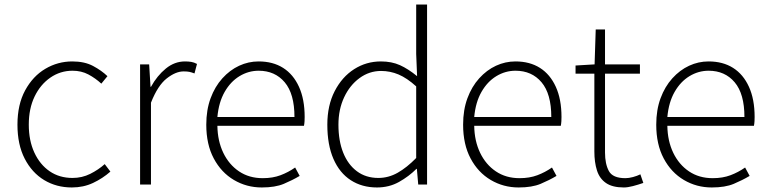

<svg xmlns="http://www.w3.org/2000/svg" viewBox="-20 -814 3391 847"><path d="M297 13Q229 13 175 -19.5Q121 -52 89 -114Q57 -176 57 -264Q57 -353 91 -415.5Q125 -478 180 -510.5Q235 -543 299 -543Q353 -543 390.5 -523Q428 -503 454 -478L427 -445Q401 -469 370 -485.5Q339 -502 300 -502Q246 -502 202 -471.5Q158 -441 132.5 -388Q107 -335 107 -264Q107 -194 131.5 -141Q156 -88 199 -58.5Q242 -29 300 -29Q342 -29 378 -47Q414 -65 442 -90L467 -57Q433 -27 390.5 -7Q348 13 297 13Z M598 0V-530H638L644 -431H646Q673 -480 711.5 -511.5Q750 -543 796 -543Q811 -543 823.5 -541Q836 -539 849 -532L838 -490Q825 -495 815.5 -497Q806 -499 790 -499Q755 -499 715.5 -468Q676 -437 646 -361V0Z M1135 13Q1068 13 1012 -20Q956 -53 923 -115Q890 -177 890 -264Q890 -329 909 -380.5Q928 -432 961 -468.5Q994 -505 1035 -524Q1076 -543 1121 -543Q1184 -543 1229 -514.5Q1274 -486 1299 -431Q1324 -376 1324 -298Q1324 -289 1323.5 -279.5Q1323 -270 1321 -259H939Q940 -192 965 -140Q990 -88 1034.5 -58Q1079 -28 1139 -28Q1183 -28 1217.5 -41Q1252 -54 1282 -75L1302 -38Q1270 -19 1232 -3Q1194 13 1135 13ZM939 -298H1279Q1279 -400 1236 -451Q1193 -502 1121 -502Q1076 -502 1036.5 -478Q997 -454 971 -408.5Q945 -363 939 -298Z M1643 13Q1577 13 1527.5 -19Q1478 -51 1451 -113Q1424 -175 1424 -264Q1424 -349 1456.5 -412Q1489 -475 1542.5 -509Q1596 -543 1660 -543Q1708 -543 1744.5 -526.5Q1781 -510 1820 -478L1816 -576V-794H1864V0H1825L1819 -69H1817Q1784 -36 1740.5 -11.5Q1697 13 1643 13ZM1649 -29Q1694 -29 1734.5 -52Q1775 -75 1816 -117V-433Q1775 -470 1738 -485.5Q1701 -501 1661 -501Q1609 -501 1566 -469.5Q1523 -438 1498 -384.5Q1473 -331 1473 -264Q1473 -193 1494 -140.5Q1515 -88 1554.5 -58.5Q1594 -29 1649 -29Z M2268 13Q2201 13 2145 -20Q2089 -53 2056 -115Q2023 -177 2023 -264Q2023 -329 2042 -380.5Q2061 -432 2094 -468.5Q2127 -505 2168 -524Q2209 -543 2254 -543Q2317 -543 2362 -514.5Q2407 -486 2432 -431Q2457 -376 2457 -298Q2457 -289 2456.5 -279.5Q2456 -270 2454 -259H2072Q2073 -192 2098 -140Q2123 -88 2167.5 -58Q2212 -28 2272 -28Q2316 -28 2350.5 -41Q2385 -54 2415 -75L2435 -38Q2403 -19 2365 -3Q2327 13 2268 13ZM2072 -298H2412Q2412 -400 2369 -451Q2326 -502 2254 -502Q2209 -502 2169.5 -478Q2130 -454 2104 -408.5Q2078 -363 2072 -298Z M2732 13Q2682 13 2653.5 -6.5Q2625 -26 2613.5 -62Q2602 -98 2602 -146V-489H2519V-525L2603 -530L2608 -684H2649V-530H2803V-489H2649V-141Q2649 -91 2666 -59.5Q2683 -28 2739 -28Q2754 -28 2772.5 -33Q2791 -38 2805 -45L2818 -7Q2795 1 2772 7Q2749 13 2732 13Z M3120 13Q3053 13 2997 -20Q2941 -53 2908 -115Q2875 -177 2875 -264Q2875 -329 2894 -380.5Q2913 -432 2946 -468.5Q2979 -505 3020 -524Q3061 -543 3106 -543Q3169 -543 3214 -514.5Q3259 -486 3284 -431Q3309 -376 3309 -298Q3309 -289 3308.5 -279.5Q3308 -270 3306 -259H2924Q2925 -192 2950 -140Q2975 -88 3019.5 -58Q3064 -28 3124 -28Q3168 -28 3202.5 -41Q3237 -54 3267 -75L3287 -38Q3255 -19 3217 -3Q3179 13 3120 13ZM2924 -298H3264Q3264 -400 3221 -451Q3178 -502 3106 -502Q3061 -502 3021.5 -478Q2982 -454 2956 -408.5Q2930 -363 2924 -298Z"/></svg>

Font: Noto Sans JP Thin ExtraLight
Style: Regular
Weight: 250
Version: Version 2.004-H2;hotconv 1.0.118;makeotfexe 2.5.65603